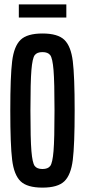

<svg xmlns="http://www.w3.org/2000/svg" viewBox="-20 -849 389 877"><path d="M27 -344Q27 -501 35.5 -569.5Q44 -638 74 -667Q104 -696 174 -696Q244 -696 274 -667Q304 -638 312.5 -569.5Q321 -501 321 -344Q321 -187 312.5 -118.5Q304 -50 274 -21Q244 8 174 8Q104 8 74 -21Q44 -50 35.5 -118.5Q27 -187 27 -344ZM229 -344Q229 -475 224.5 -529Q220 -583 209.5 -597Q199 -611 174 -611Q149 -611 138.5 -597Q128 -583 123.5 -529Q119 -475 119 -344Q119 -213 123.5 -159Q128 -105 138.5 -91Q149 -77 174 -77Q199 -77 209.5 -91Q220 -105 224.5 -159Q229 -213 229 -344ZM66 -769V-829H283V-769Z"/></svg>

Font: Saira Ultra Condensed SemiBold
Style: Regular
Weight: 600
Width: 1
Designer: Hector Gatti with collaboration of the Omnibus-Type team
Foundry: Omnibus-Type
Version: Version 1.001; ttfautohint (v1.8)